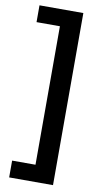

<svg xmlns="http://www.w3.org/2000/svg" viewBox="-98 -771 516 979"><g transform="rotate(10 160.0 -281.5)"><path d="M24 77H145V-640H24V-727H251V164H24Z"/></g></svg>

Font: Noto Sans Hebrew Thin SemiBold
Style: Regular
Weight: 600
Version: Version 3.001